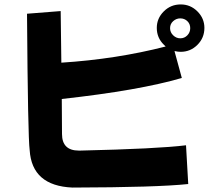

<svg xmlns="http://www.w3.org/2000/svg" viewBox="-20 -807 943 867"><path d="M794 -634Q813 -634 826 -647.5Q839 -661 839 -680Q839 -699 826 -711.5Q813 -724 794 -724Q776 -724 762 -711.5Q748 -699 748 -680Q748 -661 762 -647.5Q776 -634 794 -634ZM768 -576 801 -455Q611 -399 259 -360L260 -202Q260 -127 336 -127H342Q692 -135 820 -151L830 24Q690 39 307 40Q124 32 114 -129Q106 -186 102 -745L254 -757L257 -524Q506 -540 728 -597Q725 -600 720 -605Q688 -636 688 -681Q688 -724 719.5 -755.5Q751 -787 796 -787Q840 -787 871.5 -755.5Q903 -724 903 -681Q903 -636 871.5 -604.5Q840 -573 796 -573Q783 -573 771 -576Q769 -576 768 -576Z"/></svg>

Font: KN Bobohei
Style: Bold
Weight: 700
Designer: Kingnam Type Foundry
Version: Version 1.710;March 18, 2023